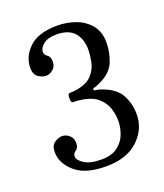

<svg xmlns="http://www.w3.org/2000/svg" viewBox="-95 -979 509 595"><g transform="rotate(-20 159.5 -682.0)"><path d="M20 -546.5Q20 -568.5 32.8 -577.2Q45.5 -586 58.5 -586Q70.5 -586 81.5 -576.8Q92.5 -567.5 92.5 -551Q92.5 -535 83 -529.2Q73.5 -523.5 73.5 -513Q73.5 -501 92.5 -488.5Q111.5 -476 149.5 -476Q182.5 -476 202 -490.5Q221.5 -505 230 -527Q238.5 -549 238.5 -571Q238.5 -591 231.8 -612.5Q225 -634 205.5 -650.8Q186 -667.5 147 -672Q136.5 -673.5 128.2 -673Q120 -672.5 120 -685.5V-691Q120 -704 128.5 -703.8Q137 -703.5 147 -705Q185 -711 201.5 -729.8Q218 -748.5 222.2 -771.2Q226.5 -794 226.5 -811.5Q226.5 -845 208 -866.5Q189.5 -888 149.5 -888Q120.5 -888 106 -876Q91.5 -864 91.5 -852Q91.5 -841.5 101 -835.5Q110.5 -829.5 110.5 -813.5Q110.5 -797 99.5 -787.8Q88.5 -778.5 76.5 -778.5Q63.5 -778.5 50.8 -787.5Q38 -796.5 38 -818Q38 -855 68 -884Q98 -913 161.5 -913Q192 -913 220.8 -902.8Q249.5 -892.5 268.2 -870Q287 -847.5 287 -811.5Q287 -781 275.2 -750.2Q263.5 -719.5 224.5 -701Q207.5 -693 203.2 -693Q199 -693 199 -688Q199 -684.5 206.2 -684Q213.5 -683.5 223 -680Q267.5 -664.5 283.2 -635Q299 -605.5 299 -571Q299 -521.5 261.2 -486.2Q223.5 -451 155.5 -451Q87.5 -451 53.8 -480.5Q20 -510 20 -546.5Z"/></g></svg>

Font: Besley* Narrow
Style: Regular
Weight: 400
Width: 4
Designer: Owen Earl
Foundry: indestructible type*
Version: Version 3.000; ttfautohint (v1.8.3)